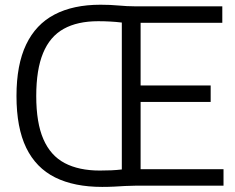

<svg xmlns="http://www.w3.org/2000/svg" viewBox="-20 -766 970 792"><path d="M401.5 5Q286 5 207.2 -34.2Q128.5 -73.5 88.2 -156.2Q48 -239 48 -370Q48 -499 87.8 -582.2Q127.5 -665.5 204.8 -706Q282 -746.5 394.5 -746.5Q435 -746.5 470 -743.2Q505 -740 534 -740H897V-672H560V-68H902V0H537.5Q518 0 496.5 1.2Q475 2.5 451.2 3.8Q427.5 5 401.5 5ZM391.5 -62.5Q417.5 -62.5 439.5 -63.5Q461.5 -64.5 482.5 -67V-673Q457.5 -676 433.8 -677.2Q410 -678.5 385 -678.5Q299.5 -678.5 242.8 -647Q186 -615.5 157.8 -547.2Q129.5 -479 129.5 -370Q129.5 -259.5 159 -191.8Q188.5 -124 247 -93.2Q305.5 -62.5 391.5 -62.5ZM539 -345.5V-413.5H849V-345.5Z"/></svg>

Font: Encode Sans SC SemiCondensed
Style: Regular
Weight: 400
Width: 4
Designer: Multiple Designers
Foundry: Impallari Type
Version: Version 3.002